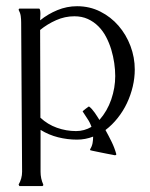

<svg xmlns="http://www.w3.org/2000/svg" viewBox="-20 -446 489 624"><path d="M272.9 39.1Q278.8 29.8 280.8 19.3Q282.7 8.8 282.7 -2Q257.3 7.8 230.5 7.8Q199.2 7.8 168.9 0.2Q138.7 -7.3 111.8 -23.9V112.3Q111.8 134.3 120.6 153.8V156.2L118.2 158.7H43L40.5 153.8Q51.8 134.3 51.8 112.3L48.8 -372.6Q48.8 -383.3 47.4 -393.8Q45.9 -404.3 40.5 -414.1L41.5 -417L43 -418H106.9Q109.4 -418 110.4 -412.8Q111.3 -407.7 111.3 -401.1Q111.3 -394.5 110.8 -388.2Q110.4 -381.8 110.4 -379.9Q135.7 -400.4 166.5 -413.1Q197.3 -425.8 230.5 -425.8Q271.5 -425.8 305.9 -408.4Q340.3 -391.1 365.2 -362.3Q390.1 -333.5 404.1 -296.4Q418 -259.3 418 -220.2Q418 -192.4 411.4 -164.6Q404.8 -136.7 392.6 -110.8Q380.4 -85 362.5 -62.5Q344.7 -40 322.8 -23.4Q333 -4.9 342.5 14.4Q352.1 33.7 357.9 54.7L357.4 57.6L353.5 58.6Q351.6 58.1 345 56.9Q338.4 55.7 329.6 54Q320.8 52.2 311 50.3Q301.3 48.3 293 46.6Q284.7 44.9 279.1 43.7Q273.4 42.5 272.9 42ZM111.3 -63.5Q134.8 -41.5 165 -30.8Q195.3 -20 227.1 -20Q253.9 -20 277.3 -33.7Q272.5 -47.9 264.4 -59.6Q256.3 -71.3 248.5 -84Q249 -85 252 -87.4Q254.9 -89.8 258.1 -92.3Q261.2 -94.7 264.4 -96.9Q267.6 -99.1 269 -100.1Q273.4 -97.2 278.3 -91.8Q283.2 -86.4 287.6 -80.1Q292 -73.7 296.1 -67.4Q300.3 -61 303.2 -56.2Q328.6 -85 341.6 -122.8Q354.5 -160.6 354.5 -198.7Q354.5 -218.8 351.3 -241Q348.1 -263.2 341.6 -284.9Q335 -306.6 324.7 -326.2Q314.5 -345.7 299.6 -360.6Q284.7 -375.5 265.4 -384.3Q246.1 -393.1 221.7 -393.1Q190.9 -393.1 162.4 -380.4Q133.8 -367.7 110.4 -348.6Z"/></svg>

Font: CAT Linz
Style: Regular
Weight: 400
Designer: Peter Wiegel
Foundry: Peter Wiegel
Version: Version 1.08